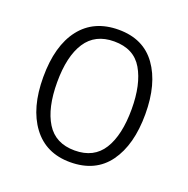

<svg xmlns="http://www.w3.org/2000/svg" viewBox="-104 -707 737 751"><g transform="rotate(20 264.5 -332.0)"><path d="M477 -333Q477 -205 423 -130.5Q369 -56 264 -56Q163 -56 107.5 -130.5Q52 -205 52 -333Q52 -464 108 -536Q164 -608 267 -608Q370 -608 423.5 -533.5Q477 -459 477 -333ZM110 -333Q110 -226 147.5 -165.5Q185 -105 265 -105Q345 -105 382.5 -165Q420 -225 420 -333Q420 -436 384 -497.5Q348 -559 266 -559Q187 -559 148.5 -500Q110 -441 110 -333Z"/></g></svg>

Font: Noto Sans Malayalam UI SemiCondensed Light
Style: Regular
Weight: 300
Width: 4
Designer: Jelle Bosma - Monotype Design Team
Foundry: Monotype Imaging Inc.
Version: Version 2.104; ttfautohint (v1.8.4.7-5d5b)